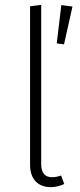

<svg xmlns="http://www.w3.org/2000/svg" viewBox="-20 -761 329 792"><path d="M190 11C210 11 230 5 245 -2L232 -37C221 -33 208 -30 195 -30C165 -30 150 -48 150 -84V-741L104 -735V-82C104 -19 139 11 190 11ZM244 -578 214 -582 233 -740 279 -734Z"/></svg>

Font: Fira Sans ExtraLight
Style: Regular
Weight: 200
Designer: bBox Type GmbH & Carrois Corporate GbR & Edenspiekermann AG
Foundry: bBox Type GmbH & Carrois Corporate GbR & Edenspiekermann AG
Version: Version 4.300;PS 004.300;hotconv 1.0.88;makeotf.lib2.5.64775